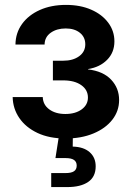

<svg xmlns="http://www.w3.org/2000/svg" viewBox="-20 -552 531 776"><path d="M245.1 7.8Q179.2 7.8 131.6 -14.6Q84 -37.1 58.1 -75Q32.2 -112.8 31.2 -159.7H152.8Q153.8 -128.4 179.2 -109.9Q204.6 -91.3 244.1 -91.3Q284.7 -91.3 310.1 -109.9Q335.4 -128.4 335.4 -157.7Q335.4 -189 308.3 -208Q281.2 -227.1 235.4 -227.1H193.8V-306.6H235.4Q274.9 -306.6 299.8 -324.7Q324.7 -342.8 324.7 -373Q324.7 -401.9 303 -419.4Q281.2 -437 245.6 -437Q209.5 -437 185.1 -419.7Q160.6 -402.3 160.2 -372.1H42.5Q43 -418.9 69.1 -455.1Q95.2 -491.2 141.1 -511.7Q187 -532.2 246.6 -532.2Q304.7 -532.2 348.6 -512.9Q392.6 -493.7 417.5 -460.2Q442.4 -426.8 442.4 -384.8Q442.4 -339.8 412.8 -310.1Q383.3 -280.3 335.9 -272.9V-271.5Q397 -264.2 429.2 -230Q461.4 -195.8 461.4 -147.9Q461.4 -103 433.8 -67.9Q406.2 -32.7 357.4 -12.5Q308.6 7.8 245.1 7.8ZM187 204.1V147.5H245.1Q268.1 147.5 279.1 140.1Q290 132.8 290 117.2Q290 102.1 279.1 94.5Q268.1 86.9 245.1 86.9H204.1L221.2 -22H274.4V0L273.9 40.5Q317.9 41.5 342.3 63Q366.7 84.5 366.7 120.1Q366.7 162.6 336.4 183.3Q306.2 204.1 251.5 204.1Z"/></svg>

Font: Inter 28pt SemiBold
Style: Regular
Weight: 600
Designer: Rasmus Andersson
Foundry: rsms
Version: Version 4.001;git-66647c0bb